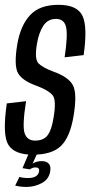

<svg xmlns="http://www.w3.org/2000/svg" viewBox="-20 -622 368 777"><path d="M113 4Q38.5 4 13.8 -36Q-11 -76 7.5 -203.5L85.5 -212.5Q69.5 -112 79.8 -82.5Q90 -53 122 -53Q156.5 -53 172.8 -74.8Q189 -96.5 196.5 -144.5Q209 -217 193 -236.5Q177 -256 131.5 -273.5Q71 -294.5 53.2 -325.5Q35.5 -356.5 50 -443Q63 -519 101.8 -560.8Q140.5 -602.5 216.5 -602.5Q292 -602.5 313.5 -558.5Q335 -514.5 318.5 -399L241.5 -390Q255 -478.5 247.5 -512Q240 -545.5 206.5 -545.5Q173.5 -545.5 155.2 -517.5Q137 -489.5 129.5 -444.5Q119 -382.5 135.8 -365.5Q152.5 -348.5 196.5 -332Q257.5 -310.5 275.2 -276.8Q293 -243 277.5 -151Q263 -66.5 226.5 -31.2Q190 4 113 4ZM87.5 134.5Q62.5 134.5 41.5 129L58.5 94Q64.5 96 73.8 97.2Q83 98.5 93.5 98.5Q132.5 98.5 138 72.5Q141 55.5 124 55.5Q111 55.5 101 63.5L71 58.5L96 0H130L112 40Q127.5 30 149 30Q167.5 30 177.2 40.2Q187 50.5 183 72Q178 103.5 149 119Q120 134.5 87.5 134.5Z"/></svg>

Font: Anybody Condensed Regular
Style: Italic
Weight: 400
Width: 3
Italic angle: -10°
Designer: Tyler Finck
Foundry: Etcetera Type Company
Version: Version 1.010; ttfautohint (v1.8.3) -l 8 -r 50 -G 200 -x 14 